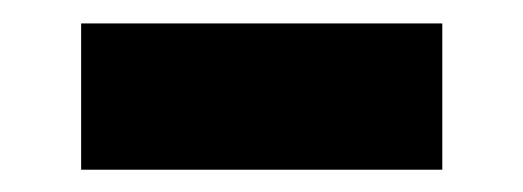

<svg xmlns="http://www.w3.org/2000/svg" viewBox="-20 -708 458 168"><path d="M51 -559.5V-687.5H367V-559.5ZM116 -622.5H308H116Z"/></svg>

Font: Tourney Thin Black
Style: Regular
Weight: 900
Version: Version 1.015